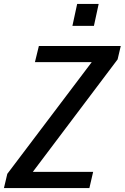

<svg xmlns="http://www.w3.org/2000/svg" viewBox="-25 -953 632 973"><path d="M-5 0 12 -72 467 -674 494 -638H152L172 -720H587L571 -652L115 -47L88 -82H447L428 0ZM342 -822 366 -933H475L451 -822Z"/></svg>

Font: Instrument Sans SemiCondensed Medium
Style: Italic
Weight: 500
Width: 4
Italic angle: -13°
Designer: Rodrigo Fuenzalida
Foundry: fragTYPE
Version: Version 1.000;gftools[0.9.28]